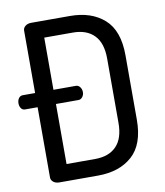

<svg xmlns="http://www.w3.org/2000/svg" viewBox="-85 -799 742 866"><g transform="rotate(-10 285.5 -365.5)"><path d="M117 -731H294Q392 -731 451 -678.5Q510 -626 510 -513V-218Q510 -105 451 -52.5Q392 0 294 0H117Q100 0 89.5 -8.5Q79 -17 79 -29V-351H22Q10 -351 3.5 -360.5Q-3 -370 -3 -383Q-3 -397 4 -406.5Q11 -416 22 -416H79V-702Q79 -714 89.5 -722.5Q100 -731 117 -731ZM294 -655H163V-416H266Q277 -416 284.5 -406Q292 -396 292 -383Q292 -370 284.5 -360.5Q277 -351 266 -351H163V-76H294Q357 -76 391.5 -111.5Q426 -147 426 -218V-513Q426 -584 391.5 -619.5Q357 -655 294 -655Z"/></g></svg>

Font: Dosis
Style: Medium
Weight: 500
Designer: Edgar Tolentino, Pablo Impallari, Igino Marini
Foundry: Edgar Tolentino, Pablo Impallari, Igino Marini
Version: Version 1.007